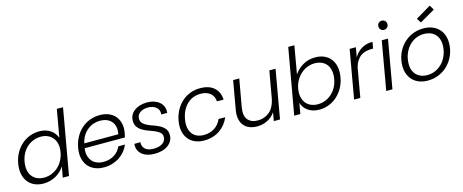

<svg xmlns="http://www.w3.org/2000/svg" viewBox="-41 -1428 5044 2090"><g transform="rotate(-15 2480.5 -383.0)"><path d="M46 -274Q57 -338 86 -390Q115 -442 156.5 -478.5Q198 -515 249.5 -534.5Q301 -554 358 -554Q395 -554 426.5 -544.5Q458 -535 482.5 -518Q507 -501 524.5 -478Q542 -455 551 -428L606 -740H676L545 0H475L497 -122Q480 -95 456 -71.5Q432 -48 401.5 -30Q371 -12 334.5 -2Q298 8 258 8Q202 8 157.5 -12Q113 -32 84.5 -69Q56 -106 45.5 -158Q35 -210 46 -274ZM523 -273Q532 -324 523.5 -364.5Q515 -405 492.5 -433.5Q470 -462 435.5 -477.5Q401 -493 359 -493Q316 -493 276.5 -478.5Q237 -464 204.5 -436Q172 -408 149.5 -367Q127 -326 118 -274Q109 -222 117 -181Q125 -140 147.5 -111.5Q170 -83 204 -68Q238 -53 281 -53Q323 -53 362.5 -68Q402 -83 435 -111.5Q468 -140 491 -181Q514 -222 523 -273Z M1026 -494Q988 -494 952 -482Q916 -470 885 -445.5Q854 -421 831 -384.5Q808 -348 798 -300H1181Q1191 -349 1182 -385.5Q1173 -422 1151 -446Q1129 -470 1096.5 -482Q1064 -494 1026 -494ZM1222 -173Q1206 -134 1179 -101Q1152 -68 1116 -44Q1080 -20 1035.5 -6Q991 8 940 8Q882 8 836 -11.5Q790 -31 760.5 -67.5Q731 -104 720 -156Q709 -208 721 -273Q733 -338 762 -390Q791 -442 833 -478.5Q875 -515 927.5 -534.5Q980 -554 1039 -554Q1099 -554 1143.5 -534Q1188 -514 1215 -479.5Q1242 -445 1252 -399.5Q1262 -354 1253 -302Q1250 -286 1247.5 -274Q1245 -262 1241 -248H788Q781 -200 791 -163Q801 -126 823.5 -101Q846 -76 879 -63.5Q912 -51 950 -51Q1020 -51 1072 -84.5Q1124 -118 1147 -173Z M1721 -147Q1721 -111 1705 -82.5Q1689 -54 1661 -33.5Q1633 -13 1594 -2.5Q1555 8 1509 8Q1466 8 1430 -3Q1394 -14 1369 -34.5Q1344 -55 1331.5 -85Q1319 -115 1323 -154H1391Q1387 -106 1418.5 -77Q1450 -48 1513 -48Q1576 -48 1614 -74Q1652 -100 1652 -145Q1652 -176 1631 -194.5Q1610 -213 1579 -226.5Q1548 -240 1511.5 -252.5Q1475 -265 1444 -283Q1413 -301 1392 -328.5Q1371 -356 1371 -401Q1371 -435 1386 -463.5Q1401 -492 1428 -512Q1455 -532 1491.5 -543Q1528 -554 1572 -554Q1615 -554 1650.5 -542Q1686 -530 1711 -508.5Q1736 -487 1748 -456Q1760 -425 1755 -387H1689Q1695 -438 1659.5 -468Q1624 -498 1567 -498Q1513 -498 1477.5 -473Q1442 -448 1442 -404Q1442 -371 1462.5 -351Q1483 -331 1514 -317Q1545 -303 1581.5 -290.5Q1618 -278 1649 -260.5Q1680 -243 1700.5 -216.5Q1721 -190 1721 -147Z M1853 -273Q1865 -338 1894 -390Q1923 -442 1964.5 -478.5Q2006 -515 2058 -534.5Q2110 -554 2168 -554Q2271 -554 2326.5 -503.5Q2382 -453 2386 -368H2311Q2308 -427 2267.5 -460.5Q2227 -494 2158 -494Q2118 -494 2080 -480.5Q2042 -467 2011 -439Q1980 -411 1957.5 -369.5Q1935 -328 1925 -273Q1915 -217 1923 -175.5Q1931 -134 1952 -106.5Q1973 -79 2006 -65Q2039 -51 2079 -51Q2149 -51 2201 -84.5Q2253 -118 2278 -178H2353Q2336 -137 2309 -103Q2282 -69 2246 -44Q2210 -19 2165 -5.5Q2120 8 2069 8Q2011 8 1966 -11.5Q1921 -31 1892 -67.5Q1863 -104 1852 -156Q1841 -208 1853 -273Z M2923 0H2853L2870 -96Q2835 -44 2780.5 -17.5Q2726 9 2666 9Q2619 9 2581 -5.5Q2543 -20 2518.5 -49Q2494 -78 2484 -122.5Q2474 -167 2485 -227L2541 -546H2610L2555 -235Q2539 -144 2576.5 -98Q2614 -52 2689 -52Q2763 -52 2818.5 -97Q2874 -142 2894 -235L2949 -546H3019Z M3228 -425Q3263 -479 3324.5 -516.5Q3386 -554 3466 -554Q3523 -554 3567 -534.5Q3611 -515 3639.5 -478.5Q3668 -442 3678.5 -390Q3689 -338 3678 -274Q3667 -210 3638 -158Q3609 -106 3567.5 -69Q3526 -32 3474.5 -12Q3423 8 3367 8Q3326 8 3294 -2Q3262 -12 3237.5 -29.5Q3213 -47 3197 -70Q3181 -93 3173 -120L3152 0H3083L3214 -740H3283ZM3607 -274Q3616 -326 3607.5 -367Q3599 -408 3577 -436Q3555 -464 3520.5 -478.5Q3486 -493 3443 -493Q3401 -493 3361.5 -477.5Q3322 -462 3289.5 -433.5Q3257 -405 3233.5 -364.5Q3210 -324 3201 -273Q3192 -222 3200.5 -181Q3209 -140 3231.5 -111.5Q3254 -83 3288.5 -68Q3323 -53 3365 -53Q3408 -53 3447.5 -68Q3487 -83 3519.5 -111.5Q3552 -140 3575 -181Q3598 -222 3607 -274Z M3758 0 3854 -546H3924L3905 -437Q3937 -493 3989.5 -524.5Q4042 -556 4114 -556L4101 -483H4081Q4049 -483 4018.5 -475.5Q3988 -468 3962 -449.5Q3936 -431 3916 -400Q3896 -369 3885 -323L3828 0Z M4216 -546H4286L4190 0H4120ZM4270 -649Q4249 -649 4234 -663.5Q4219 -678 4219 -701Q4219 -724 4234 -738Q4249 -752 4270 -752Q4291 -752 4306 -738Q4321 -724 4321 -701Q4321 -678 4306 -663.5Q4291 -649 4270 -649Z M4916 -330Q4916 -260 4891 -198.5Q4866 -137 4822.5 -91Q4779 -45 4719 -18.5Q4659 8 4589 8Q4538 8 4495.5 -7.5Q4453 -23 4423 -52.5Q4393 -82 4376.5 -123.5Q4360 -165 4360 -216Q4360 -286 4384.5 -347.5Q4409 -409 4452.5 -455Q4496 -501 4555.5 -527.5Q4615 -554 4686 -554Q4737 -554 4779.5 -538.5Q4822 -523 4852.5 -493.5Q4883 -464 4899.5 -422.5Q4916 -381 4916 -330ZM4432 -219Q4432 -177 4445 -145.5Q4458 -114 4480.5 -93Q4503 -72 4533 -61.5Q4563 -51 4597 -51Q4652 -51 4697.5 -73.5Q4743 -96 4775.5 -134Q4808 -172 4826 -221.5Q4844 -271 4844 -326Q4844 -369 4830.5 -400.5Q4817 -432 4794 -453Q4771 -474 4740.5 -484Q4710 -494 4676 -494Q4621 -494 4576 -471.5Q4531 -449 4499 -411Q4467 -373 4449.5 -323.5Q4432 -274 4432 -219ZM4849 -722 4678 -623 4646 -673 4818 -775Z"/></g></svg>

Font: SVN-Poppins Light
Style: Italic
Weight: 300
Italic angle: -10°
Designer: Ninad Kale (Devanagari), Jonny Pinhorn (Latin)
Foundry: Indian Type Foundry
Version: Version 3.002 2017; ttfautohint (v1.8.3)